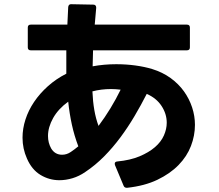

<svg xmlns="http://www.w3.org/2000/svg" viewBox="-20 -830 1040 912"><path d="M582 62Q571 62 567 52L526 -46Q525 -48 525 -52Q525 -62 537 -63Q599 -69 643 -87.5Q687 -106 716 -131Q745 -156 758.5 -186.5Q772 -217 772 -247Q772 -289 747.5 -326.5Q723 -364 677 -384Q650 -331 619 -278.5Q588 -226 552 -177.5Q516 -129 474.5 -87Q433 -45 385 -13Q356 7 324.5 16.5Q293 26 262 26Q214 26 172.5 1Q131 -24 108 -77Q87 -124 87 -176Q87 -219 101 -262.5Q115 -306 142 -346Q169 -386 207.5 -420.5Q246 -455 295 -480V-591H126Q112 -591 112 -605V-699Q112 -713 126 -713H300L304 -797Q306 -811 319 -810L423 -808Q437 -808 437 -793Q435 -773 433.5 -753Q432 -733 430 -713H868Q882 -713 882 -699V-605Q882 -591 868 -591H422L420 -515Q447 -520 475 -522.5Q503 -525 532 -525Q579 -525 623 -519Q667 -513 703 -502Q752 -487 790 -459.5Q828 -432 853.5 -396.5Q879 -361 892.5 -320Q906 -279 906 -237Q906 -186 887 -136.5Q868 -87 828 -46Q788 -5 727.5 24Q667 53 584 62ZM275 -95Q297 -95 316 -108Q334 -120 352 -135Q333 -185 321.5 -237.5Q310 -290 304 -347Q257 -313 232.5 -269.5Q208 -226 208 -184Q208 -152 223 -125Q241 -95 275 -95ZM448 -232Q478 -272 504.5 -315.5Q531 -359 553 -404Q529 -407 507 -407Q461 -407 419 -396Q421 -348 428 -307.5Q435 -267 448 -232Z"/></svg>

Font: LINE Seed JP_TTF Bold
Style: Regular
Weight: 700
Designer: LINE & Fontrix & Fontworks
Version: Version 1.009